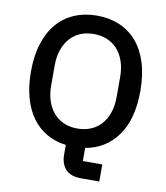

<svg xmlns="http://www.w3.org/2000/svg" viewBox="-94 -788 901 1040"><g transform="rotate(10 356.0 -268.5)"><path d="M523 173H424Q365 173 337.5 143Q310 113 310 62V9Q251 2 204 -25Q157 -52 124 -97Q91 -142 73 -205.5Q55 -269 55 -349Q55 -437 76.5 -504.5Q98 -572 137.5 -617.5Q177 -663 232.5 -686.5Q288 -710 356 -710Q424 -710 479.5 -686.5Q535 -663 574.5 -617.5Q614 -572 635.5 -504.5Q657 -437 657 -349Q657 -193 592 -102.5Q527 -12 416 7V79H523ZM356 -89Q396 -89 429.5 -103Q463 -117 486.5 -143.5Q510 -170 523 -208Q536 -246 536 -294V-404Q536 -452 523 -490Q510 -528 486.5 -554.5Q463 -581 429.5 -595Q396 -609 356 -609Q315 -609 282 -595Q249 -581 225.5 -554.5Q202 -528 189 -490Q176 -452 176 -404V-294Q176 -246 189 -208Q202 -170 225.5 -143.5Q249 -117 282 -103Q315 -89 356 -89Z"/></g></svg>

Font: IBM Plex Sans Devanagari Medium
Style: Regular
Weight: 500
Designer: Mike Abbink, Paul van der Laan, Pieter van Rosmalen, Erin McLaughlin
Foundry: Bold Monday
Version: Version 1.1